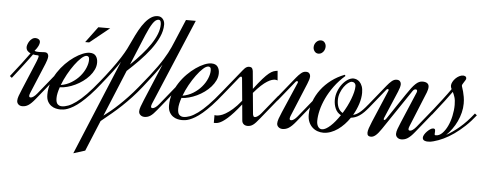

<svg xmlns="http://www.w3.org/2000/svg" viewBox="-114 -747 2926 1142"><g transform="rotate(5 1349.5 -176.0)"><path d="M69.3 -83Q67.4 -78.1 65.9 -73.5Q64.5 -68.8 64.5 -65.4Q64.5 -59.6 67.1 -57.6Q69.8 -55.7 74.2 -55.7Q81.1 -55.7 90.8 -62.5Q100.6 -69.3 111.3 -82.5L200.7 -192.9L212.9 -183.1L105 -49.8Q93.3 -35.2 83.3 -25.4Q73.2 -15.6 64.5 -10Q55.7 -4.4 46.9 -2Q38.1 0.5 28.8 0.5Q14.2 0.5 5.1 -8.1Q-3.9 -16.6 -3.9 -29.8Q-3.9 -42 2 -58.6Q7.8 -75.2 18.1 -99.1L86.4 -262.2Q88.9 -268.1 91.3 -274.4Q93.8 -280.8 95.7 -286.6Q97.7 -292.5 98.9 -297.1Q100.1 -301.8 100.1 -304.2Q100.1 -306.6 98.4 -307.9Q96.7 -309.1 94.2 -309.1Q87.9 -309.1 80.6 -309.6Q73.2 -310.1 65.9 -312Q57.6 -300.3 46.9 -285.6Q36.1 -271 22.2 -252.7Q8.3 -234.4 -9 -211.9Q-26.4 -189.5 -47.9 -162.1L-60.1 -171.9Q-22.9 -219.2 3.9 -254.2Q30.8 -289.1 50.3 -316.9Q39.1 -321.8 31.5 -330.3Q23.9 -338.9 23.9 -353Q23.9 -358.4 27.1 -368.2Q30.3 -377.9 36.4 -387.2Q42.5 -396.5 51.8 -403.3Q61 -410.2 73.2 -410.2Q83 -410.2 91.6 -404.5Q100.1 -398.9 100.1 -387.2Q100.1 -378.9 94.2 -365.7Q88.4 -352.5 72.8 -334Q80.1 -330.6 86.9 -330.1Q93.8 -329.6 101.1 -329.6Q110.4 -329.6 117.9 -330.3Q125.5 -331.1 132.3 -331.1Q146 -331.1 151.4 -324.2Q156.7 -317.4 156.7 -308.6Q156.7 -299.3 152.6 -286.1Q148.4 -272.9 144.5 -263.2L69.3 -83Z M262.7 -19.5Q280.3 -19.5 301 -27.3Q321.8 -35.2 347.9 -54.2Q374 -73.2 405.8 -105.7Q437.5 -138.2 477.1 -187.5L489.3 -177.7Q455.6 -134.8 427.2 -104.7Q398.9 -74.7 375.5 -54.9Q352.1 -35.2 333.3 -24.2Q314.5 -13.2 299.8 -7.8Q285.2 -2.4 273.9 -1.2Q262.7 0 254.9 0Q243.2 0 228.5 -3.4Q213.9 -6.8 201.2 -15.9Q188.5 -24.9 179.9 -40.5Q171.4 -56.2 171.4 -81.1Q171.4 -117.7 183.3 -151.9Q195.3 -186 214.8 -216.1Q234.4 -246.1 259 -271Q283.7 -295.9 309.3 -313.7Q335 -331.5 358.9 -341.3Q382.8 -351.1 400.9 -351.1Q426.8 -351.1 438.2 -335.7Q449.7 -320.3 449.7 -296.4Q449.7 -274.4 439.9 -253.9Q430.2 -233.4 414.1 -215.1Q397.9 -196.8 376.7 -181.4Q355.5 -166 332.3 -155Q309.1 -144 285.4 -137.7Q261.7 -131.3 241.2 -131.3Q234.9 -112.8 231.2 -96.2Q227.5 -79.6 227.5 -65.4Q227.5 -39.1 237.8 -29.3Q248 -19.5 262.7 -19.5ZM384.8 -331.1Q371.6 -331.1 353 -314.2Q334.5 -297.4 314.7 -270.5Q294.9 -243.7 276.6 -210.7Q258.3 -177.7 246.1 -145Q280.8 -150.9 309.3 -168.7Q337.9 -186.5 358.2 -210.2Q378.4 -233.9 389.4 -260.3Q400.4 -286.6 400.4 -308.6Q400.4 -321.8 396 -326.4Q391.6 -331.1 384.8 -331.1ZM392.1 -412.1H368.2L438.5 -506.8H509.3Z M796.9 -83Q794.9 -78.1 793.5 -73.5Q792 -68.8 792 -65.4Q792 -59.6 794.7 -57.6Q797.4 -55.7 801.8 -55.7Q808.6 -55.7 818.4 -62.5Q828.1 -69.3 838.9 -82.5L928.2 -192.9L940.4 -183.1L832.5 -49.8Q820.8 -35.2 811.3 -25.4Q801.8 -15.6 793.2 -10Q784.7 -4.4 776.1 -2Q767.6 0.5 758.3 0.5Q743.7 0.5 733.9 -8.1Q724.1 -16.6 724.1 -29.8Q724.1 -42 730.2 -58.6Q736.3 -75.2 746.1 -99.1L838.4 -319.3Q824.2 -296.4 799.6 -263.2Q774.9 -230 733.9 -178.2Q703.6 -140.1 676 -110.6Q648.4 -81.1 620.8 -54.9Q593.3 -28.8 564 -4.4Q534.7 20 500.5 47.9L424.8 231L355.5 252.9L590.8 -314Q583 -301.8 572.8 -286.9Q562.5 -272 548.6 -253.4Q534.7 -234.9 516.8 -212.4Q499 -189.9 476.6 -162.1L464.4 -171.9Q510.3 -228 540 -268.6Q569.8 -309.1 589.4 -339.8Q608.9 -370.6 621.1 -394.5Q633.3 -418.5 644 -442.4Q660.6 -479 677.2 -508.8Q693.8 -538.6 711.2 -559.6Q728.5 -580.6 746.8 -592Q765.1 -603.5 785.2 -603.5Q804.2 -603.5 815.7 -589.8Q827.1 -576.2 827.1 -556.2Q827.1 -519.5 809.6 -481.2Q792 -442.9 763.7 -405.3Q735.4 -367.7 700 -331.5Q664.6 -295.4 628.9 -262.7L514.6 14.2Q533.7 0 555.4 -17.8Q577.1 -35.6 601.6 -58.6Q626 -81.5 652.8 -109.9Q679.7 -138.2 708.5 -173.3Q742.7 -214.8 768.1 -247.3Q793.5 -279.8 811.8 -305.7Q830.1 -331.5 843 -352.5Q856 -373.5 865.7 -391.8Q875.5 -410.2 883.1 -427.2Q890.6 -444.3 898.4 -462.9L954.1 -595.2H1012.7ZM645.5 -302.2Q680.7 -336.4 710.4 -369.9Q740.2 -403.3 761.7 -435.3Q783.2 -467.3 795.2 -497.6Q807.1 -527.8 807.1 -556.2Q807.1 -564.9 804.2 -573.7Q801.3 -582.5 791.5 -582.5Q774.4 -582.5 757.1 -556.2Q739.7 -529.8 720.7 -483.9Z M989.3 -19.5Q1006.8 -19.5 1027.6 -27.3Q1048.3 -35.2 1074.5 -54.2Q1100.6 -73.2 1132.3 -105.7Q1164.1 -138.2 1203.6 -187.5L1215.8 -177.7Q1182.1 -134.8 1153.8 -104.7Q1125.5 -74.7 1102.1 -54.9Q1078.6 -35.2 1059.8 -24.2Q1041 -13.2 1026.4 -7.8Q1011.7 -2.4 1000.5 -1.2Q989.3 0 981.4 0Q969.7 0 955.1 -3.4Q940.4 -6.8 927.7 -15.9Q915 -24.9 906.5 -40.5Q897.9 -56.2 897.9 -81.1Q897.9 -117.7 909.9 -151.9Q921.9 -186 941.4 -216.1Q960.9 -246.1 985.6 -271Q1010.3 -295.9 1035.9 -313.7Q1061.5 -331.5 1085.4 -341.3Q1109.4 -351.1 1127.4 -351.1Q1153.3 -351.1 1164.8 -335.7Q1176.3 -320.3 1176.3 -296.4Q1176.3 -274.4 1166.5 -253.9Q1156.7 -233.4 1140.6 -215.1Q1124.5 -196.8 1103.3 -181.4Q1082 -166 1058.8 -155Q1035.6 -144 1012 -137.7Q988.3 -131.3 967.8 -131.3Q961.4 -112.8 957.8 -96.2Q954.1 -79.6 954.1 -65.4Q954.1 -39.1 964.4 -29.3Q974.6 -19.5 989.3 -19.5ZM1111.3 -331.1Q1098.1 -331.1 1079.6 -314.2Q1061 -297.4 1041.3 -270.5Q1021.5 -243.7 1003.2 -210.7Q984.9 -177.7 972.7 -145Q1007.3 -150.9 1035.9 -168.7Q1064.5 -186.5 1084.7 -210.2Q1105 -233.9 1116 -260.3Q1127 -286.6 1127 -308.6Q1127 -321.8 1122.6 -326.4Q1118.2 -331.1 1111.3 -331.1Z M1331.1 -124Q1306.6 -92.8 1287.1 -71.5Q1267.6 -50.3 1252 -36.6Q1236.3 -22.9 1224.6 -15.4Q1212.9 -7.8 1203.4 -4.4Q1193.8 -1 1186.3 -0.5Q1178.7 0 1172.4 0V-46.9Q1173.3 -46.4 1175.3 -45.9Q1177.2 -45.4 1184.6 -45.4Q1192.4 -45.4 1205.8 -48.6Q1219.2 -51.8 1237.5 -62.3Q1255.9 -72.8 1278.8 -92.5Q1301.8 -112.3 1329.1 -146L1316.4 -280.8Q1315.4 -288.1 1310.1 -288.1Q1306.6 -288.1 1304.2 -285.9Q1301.8 -283.7 1299.3 -280.8L1206.1 -165.5L1193.8 -175.3L1303.7 -311Q1310.1 -318.8 1315.7 -325.9Q1321.3 -333 1326.9 -338.6Q1332.5 -344.2 1338.9 -347.4Q1345.2 -350.6 1352.5 -350.6Q1366.7 -350.6 1371.1 -343Q1375.5 -335.4 1376.5 -326.2L1386.2 -221.7Q1416.5 -261.7 1437 -284.9Q1457.5 -308.1 1472.4 -320.1Q1487.3 -332 1498.8 -336.2Q1510.3 -340.3 1523.4 -341.8L1528.3 -284.2Q1526.4 -284.7 1524.4 -285.6Q1522 -286.6 1519 -287.1Q1516.1 -287.6 1512.2 -287.6Q1504.4 -287.6 1493.2 -284.2Q1481.9 -280.8 1466.6 -271.2Q1451.2 -261.7 1431.6 -243.9Q1412.1 -226.1 1388.2 -197.8L1400.4 -70.3Q1401.4 -64.5 1403.8 -60.1Q1406.2 -55.7 1413.1 -55.7Q1418.9 -55.7 1429.2 -62.5Q1439.5 -69.3 1450.2 -82.5L1539.6 -192.9L1551.8 -183.1L1443.8 -49.8Q1432.1 -35.2 1423.1 -25.4Q1414.1 -15.6 1406.2 -10Q1398.4 -4.4 1390.6 -2Q1382.8 0.5 1373.5 0.5Q1358.9 0.5 1349.9 -7.6Q1340.8 -15.6 1339.8 -29.8Z M1764.2 -544.4Q1778.8 -544.4 1787.1 -533.9Q1795.4 -523.4 1795.4 -509.3Q1795.4 -501.5 1792.7 -493.4Q1790 -485.4 1784.9 -479Q1779.8 -472.7 1772.7 -468.5Q1765.6 -464.4 1756.3 -464.4Q1742.2 -464.4 1733.4 -475.3Q1724.6 -486.3 1724.6 -500Q1724.6 -510.3 1728.3 -518.3Q1731.9 -526.4 1737.5 -532.2Q1743.2 -538.1 1750.2 -541.3Q1757.3 -544.4 1764.2 -544.4ZM1648.4 -279.8Q1649.9 -283.2 1649.9 -285.2Q1649.9 -288.1 1648.2 -289.3Q1646.5 -290.5 1644 -290.5Q1639.2 -290.5 1635.3 -285.2L1538.6 -165.5L1526.4 -175.3L1636.2 -311Q1648.9 -326.7 1662.8 -338.6Q1676.8 -350.6 1691.9 -350.6Q1706.1 -350.6 1712.4 -343Q1718.8 -335.4 1718.8 -326.2Q1718.8 -316.9 1715.3 -305.2Q1711.9 -293.5 1706.5 -280.8L1624.5 -83Q1622.6 -78.1 1621.1 -73.5Q1619.6 -68.8 1619.6 -65.4Q1619.6 -59.6 1622.3 -57.6Q1625 -55.7 1629.4 -55.7Q1636.2 -55.7 1646 -62.5Q1655.8 -69.3 1666.5 -82.5L1755.9 -192.9L1768.1 -183.1L1660.2 -49.8Q1648.4 -35.2 1638.2 -25.4Q1627.9 -15.6 1618.9 -10Q1609.9 -4.4 1600.8 -2Q1591.8 0.5 1582.5 0.5Q1567.9 0.5 1558.1 -8.1Q1548.3 -16.6 1548.3 -29.8Q1548.3 -42 1554.2 -58.6Q1560.1 -75.2 1570.3 -99.1Z M2088.9 -176.8Q2073.2 -156.7 2059.6 -143.1Q2045.9 -129.4 2032.7 -120.6Q2019.5 -111.8 2007.1 -107.4Q1994.6 -103 1981.9 -101.6Q1967.3 -80.1 1949.5 -61.3Q1931.6 -42.5 1911.9 -28.6Q1892.1 -14.6 1870.1 -6.6Q1848.1 1.5 1825.7 1.5Q1807.6 1.5 1790.5 -4.6Q1773.4 -10.7 1760 -23.2Q1746.6 -35.6 1738.5 -54.4Q1730.5 -73.2 1730.5 -98.6Q1730.5 -138.2 1744.6 -177Q1758.8 -215.8 1784.2 -249.5Q1809.6 -283.2 1845.2 -310.1Q1880.9 -336.9 1923.8 -353L1928.2 -346.2Q1890.6 -313.5 1863.5 -276.4Q1836.4 -239.3 1818.8 -201.9Q1801.3 -164.6 1792.7 -129.4Q1784.2 -94.2 1784.2 -65.4Q1784.2 -56.2 1786.1 -47.6Q1788.1 -39.1 1792.2 -32.5Q1796.4 -25.9 1802.2 -22Q1808.1 -18.1 1816.4 -18.1Q1827.1 -18.1 1840.1 -25.4Q1853 -32.7 1866.7 -45.2Q1880.4 -57.6 1894.3 -74.7Q1908.2 -91.8 1921.4 -111.3Q1897.9 -124 1887.7 -147.7Q1877.4 -171.4 1877.4 -199.2Q1877.4 -225.1 1886.7 -249.8Q1896 -274.4 1910.6 -293.5Q1925.3 -312.5 1942.9 -324Q1960.4 -335.4 1977.1 -335.4Q1985.8 -335.4 1996.1 -331.5Q2006.3 -327.6 2015.1 -318.4Q2023.9 -309.1 2029.8 -293.5Q2035.6 -277.8 2035.6 -254.4Q2035.6 -223.1 2024.4 -188.2Q2013.2 -153.3 1993.7 -119.6Q2002.4 -121.6 2011.5 -126Q2020.5 -130.4 2030.5 -138.2Q2040.5 -146 2052 -158Q2063.5 -169.9 2077.1 -187ZM1895.5 -200.7Q1895.5 -174.3 1904.1 -154.8Q1912.6 -135.3 1930.7 -125.5Q1943.8 -146.5 1955.1 -168.9Q1966.3 -191.4 1974.6 -213.1Q1982.9 -234.9 1987.8 -254.6Q1992.7 -274.4 1992.7 -290Q1992.7 -297.9 1990.2 -302.7Q1987.8 -307.6 1984.1 -310.3Q1980.5 -313 1976.3 -314Q1972.2 -314.9 1969.2 -314.9Q1960 -314.9 1947.3 -305.4Q1934.6 -295.9 1923.1 -280Q1911.6 -264.2 1903.6 -243.4Q1895.5 -222.7 1895.5 -200.7Z M2189.9 -279.8Q2191.4 -283.2 2191.4 -285.2Q2191.4 -288.1 2189.7 -289.3Q2188 -290.5 2185.5 -290.5Q2180.7 -290.5 2176.8 -285.2L2080.1 -165.5L2067.9 -175.3L2177.7 -311Q2190.4 -326.7 2204.3 -338.6Q2218.3 -350.6 2233.4 -350.6Q2247.6 -350.6 2253.9 -343Q2260.3 -335.4 2260.3 -326.2Q2260.3 -316.9 2256.8 -305.2Q2253.4 -293.5 2248 -280.8L2180.2 -121.1Q2177.2 -114.3 2177.2 -110.4Q2177.2 -105.5 2181.2 -105.5Q2186.5 -105.5 2192.9 -115.2L2294.9 -267.1Q2310.5 -290.5 2323 -306.9Q2335.4 -323.2 2346.4 -333.5Q2357.4 -343.8 2367.4 -348.4Q2377.4 -353 2388.2 -353Q2406.7 -353 2416.5 -345.7Q2426.3 -338.4 2426.3 -324.2Q2426.3 -315.9 2423.8 -306.9Q2421.4 -297.9 2418.9 -291L2334 -83Q2332 -78.1 2330.6 -73.5Q2329.1 -68.8 2329.1 -65.4Q2329.1 -59.6 2331.8 -57.6Q2334.5 -55.7 2338.9 -55.7Q2345.7 -55.7 2355.5 -62.5Q2365.2 -69.3 2376 -82.5L2465.3 -192.9L2477.5 -183.1L2369.6 -49.8Q2357.9 -35.2 2347.7 -25.4Q2337.4 -15.6 2328.4 -10Q2319.3 -4.4 2310.3 -2Q2301.3 0.5 2292 0.5Q2277.3 0.5 2267.6 -8.1Q2257.8 -16.6 2257.8 -29.8Q2257.8 -42 2263.7 -58.6Q2269.5 -75.2 2279.8 -99.1L2358.9 -286.1Q2360.4 -289.6 2360.4 -293.5Q2360.4 -303.2 2351.1 -303.2Q2347.2 -303.2 2342.5 -300.8Q2337.9 -298.3 2333 -291L2171.9 -51.8Q2152.8 -23.4 2138.4 -11.5Q2124 0.5 2110.4 0.5Q2087.9 0.5 2087.9 -21Q2087.9 -32.2 2093.5 -48.8Q2099.1 -65.4 2108.9 -88.9L2189.9 -279.8Z M2418.5 -21.5Q2418.5 -28.8 2424.3 -39.1Q2430.2 -49.3 2439 -58.3Q2447.8 -67.4 2457.5 -74Q2467.3 -80.6 2475.1 -80.6Q2484.9 -80.6 2486.6 -74.5Q2488.3 -68.4 2487.5 -61Q2486.8 -53.7 2486.8 -47.6Q2486.8 -41.5 2494.1 -41.5Q2514.6 -41.5 2532.2 -59.1Q2549.8 -76.7 2562.7 -104Q2575.7 -131.3 2583 -165.3Q2590.3 -199.2 2590.3 -231.4Q2590.3 -259.3 2584.7 -277.1Q2579.1 -294.9 2572.3 -307.6Q2555.7 -283.7 2529.1 -249Q2502.4 -214.4 2461.4 -162.1L2449.2 -171.9Q2488.3 -221.7 2516.1 -258.1Q2543.9 -294.4 2564 -323.2Q2561.5 -328.6 2559.8 -333.3Q2558.1 -337.9 2558.1 -342.8Q2558.1 -354 2564.5 -366Q2570.8 -377.9 2580.6 -387.7Q2590.3 -397.5 2602.3 -403.6Q2614.3 -409.7 2625.5 -409.7Q2631.3 -409.7 2638.2 -406.5Q2645 -403.3 2645 -393.1Q2645 -389.6 2641.6 -383.8Q2638.2 -377.9 2634 -371.6Q2629.9 -365.2 2626.5 -359.4Q2623 -353.5 2623 -350.1Q2623 -346.2 2626.2 -337.4Q2629.4 -328.6 2633.1 -314.9Q2636.7 -301.3 2639.9 -283.4Q2643.1 -265.6 2643.1 -243.7Q2643.1 -216.3 2636.2 -189.2Q2629.4 -162.1 2617.7 -137Q2606 -111.8 2589.8 -89.4Q2573.7 -66.9 2555.2 -49.3Q2591.8 -69.3 2632.3 -103.5Q2672.9 -137.7 2714.8 -190.9L2727.1 -181.2Q2697.8 -143.6 2666.5 -114.3Q2635.3 -85 2604 -63Q2572.8 -41 2542.2 -26.6Q2511.7 -12.2 2483.9 -4.9Q2475.6 -2.4 2467.5 -1.2Q2459.5 0 2451.2 0Q2445.8 0 2439.9 -0.7Q2434.1 -1.5 2429.2 -3.9Q2424.3 -6.3 2421.4 -10.5Q2418.5 -14.6 2418.5 -21.5Z"/></g></svg>

Font: Dynalight
Style: Regular
Weight: 400
Version: Version 1.000